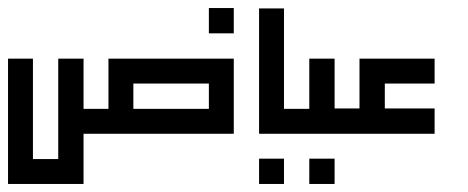

<svg xmlns="http://www.w3.org/2000/svg" viewBox="-20 -508 1164 478"><path d="M500 -425V-488H562V-425ZM0 -362H62V-112H125V-362H188V-237H250V-300V-362H500H562V-175H500H250H188V-50H125H62H0ZM312 -300V-237H500V-300Z M625 -487H687V-237H750V-362H813V-237H875V-175H813H750H687H625V-237ZM625 -50V-113H687V-50ZM750 -50V-113H813V-50Z M875 -362H1062V-300H938V-238H1062V-175H812H750V-238H812H875V-300Z"/></svg>

Font: Jawi Kufi
Style: Medium
Weight: 500
Version: Version 2.3